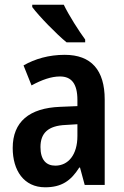

<svg xmlns="http://www.w3.org/2000/svg" viewBox="-20 -786 527 816"><path d="M251 -766H117V-756C145 -718 222 -639 263 -606H342V-618C316 -653 272 -722 251 -766ZM255 -553C188 -553 129 -536 80 -508L114 -423C158 -447 198 -461 235 -461C284 -461 309 -430 309 -361V-335L236 -332C104 -327 34 -268 34 -157C34 -62 81 10 172 10C241 10 281 -17 317 -74H320L340 0H425V-363C425 -488 368 -553 255 -553ZM260 -255 309 -258V-208C309 -128 270 -82 215 -82C176 -82 152 -107 152 -161C152 -220 184 -252 260 -255Z"/></svg>

Font: Noto Sans Lao UI Cond SemBd
Style: Regular
Weight: 600
Width: 3
Designer: Monotype Design Team
Foundry: Monotype Imaging Inc.
Version: Version 2.000